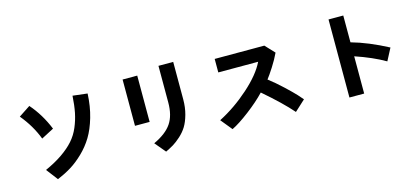

<svg xmlns="http://www.w3.org/2000/svg" viewBox="-66 -1314 4133 1905"><g transform="rotate(-15 2000.0 -361.0)"><path d="M141.6 -647.5 259.8 -725.6Q364.3 -606.4 428.7 -447.3L299.8 -379.9Q246.1 -521.5 141.6 -647.5ZM255.9 -69.3Q359.4 -116.2 433.6 -167.5Q507.8 -218.8 556.6 -273.9Q605.5 -329.1 635.3 -399.4Q665 -469.7 679.7 -542.5Q694.3 -615.2 700.2 -712.9L850.6 -695.3Q844.7 -564.5 812.5 -454.1Q780.3 -343.8 733.4 -266.6Q686.5 -189.5 620.6 -126Q554.7 -62.5 489.3 -22.5Q423.8 17.6 346.7 49.8Z M1221.7 -263.7V-739.3H1372.1V-263.7ZM1361.3 -46.9Q1491.2 -107.4 1545.9 -188.5Q1600.6 -269.5 1600.6 -402.3V-778.3H1752V-394.5Q1752 -310.5 1732.4 -240.2Q1712.9 -169.9 1684.6 -124Q1656.2 -78.1 1612.8 -39.1Q1569.3 0 1534.2 21Q1499 42 1454.1 63.5Z M2052.7 -98.6Q2216.8 -182.6 2363.3 -313Q2509.8 -443.4 2566.4 -561.5H2157.2V-700.2H2667L2756.8 -604.5Q2726.6 -540 2682.1 -470.7Q2637.7 -401.4 2610.4 -367.2Q2680.7 -313.5 2753.4 -245.1Q2826.2 -176.8 2861.3 -138.7Q2896.5 -100.6 2909.2 -84L2799.8 16.6Q2700.2 -98.6 2512.7 -259.8Q2439.5 -182.6 2330.6 -99.6Q2221.7 -16.6 2148.4 18.6Z M3349.6 15.6V-786.1H3501V-510.7Q3672.9 -462.9 3871.1 -358.4L3805.7 -233.4Q3679.7 -306.6 3501 -367.2V15.6Z"/></g></svg>

Font: Gothic A1 Black
Style: Regular
Weight: 900
Version: Version 2.50